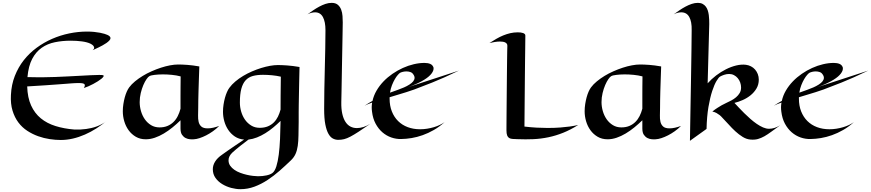

<svg xmlns="http://www.w3.org/2000/svg" viewBox="-20 -964 6147 1355"><path d="M633.8 -609.9Q645.5 -619.1 644.5 -627.4Q643.6 -635.7 637.7 -642.1Q630.9 -649.4 618.2 -655.8Q594.7 -667 557.6 -671.9Q520.5 -676.8 479 -676.8Q419.9 -676.8 367.4 -666Q314.9 -655.3 274.2 -626.7Q233.4 -598.1 207 -548.1Q180.7 -498 173.8 -419.9Q204.1 -418.9 233.6 -418.9Q263.2 -418.9 292 -418.9Q326.7 -418.9 369.4 -420.7Q412.1 -422.4 456.8 -424.6Q501.5 -426.8 544.4 -429.2Q587.4 -431.6 622.1 -433.3Q656.7 -435.1 679.9 -435.1Q703.1 -435.1 708 -433.1Q713.9 -430.2 710.2 -423.6Q706.5 -417 696 -408.4Q685.5 -399.9 670.2 -390.1Q654.8 -380.4 637.7 -371.3Q620.6 -362.3 603.3 -354.7Q585.9 -347.2 571.8 -342.8Q583 -361.8 575.9 -369.9Q568.8 -377.9 537.1 -377.9Q522.9 -377.9 511.2 -377.4Q499.5 -377 484.4 -375.7Q469.2 -374.5 446.8 -372.8Q424.3 -371.1 388.7 -368.4Q353 -365.7 300.3 -362.1Q247.6 -358.4 171.9 -354Q174.3 -274.9 199.5 -219.7Q224.6 -164.6 268.1 -128.9Q311.5 -93.3 371.8 -74.5Q432.1 -55.7 504.9 -49.8Q546.9 -47.9 587.9 -53.7Q605.5 -56.2 624.8 -60.5Q644 -64.9 663.3 -72Q682.6 -79.1 701.2 -89.4Q719.7 -99.6 735.8 -113.8Q699.7 -83 660.4 -57.9Q621.1 -32.7 579.3 -14.4Q537.6 3.9 494.6 13.9Q451.7 23.9 409.2 23.9Q372.1 23.9 330.8 17.8Q289.6 11.7 249.3 -2.7Q209 -17.1 172.6 -40.8Q136.2 -64.5 109.6 -99.9Q83 -135.3 68.4 -183.3Q53.7 -231.4 57.1 -293.9Q60.5 -366.7 84.7 -428.2Q108.9 -489.7 147.9 -539.3Q187 -588.9 238.3 -626.7Q289.6 -664.6 347.9 -689.9Q406.2 -715.3 469.2 -728.3Q532.2 -741.2 594.2 -741.2Q621.6 -741.2 644.5 -738.8Q667.5 -736.3 685.8 -732.9Q704.1 -729.5 717.3 -725.3Q730.5 -721.2 737.8 -717.8Q759.8 -708 759.8 -694.8Q759.8 -687 751.7 -678.2Q743.7 -669.4 731.2 -660.6Q718.8 -651.9 703.9 -643.8Q689 -635.7 675 -628.9Q661.1 -622.1 649.9 -617.2Q638.7 -612.3 633.8 -609.9Z M1526.9 -75.2Q1506.3 -54.7 1482.7 -37.8Q1459 -21 1435.1 -8.8Q1411.1 3.4 1388.7 10.7Q1366.2 18.1 1347.7 19Q1337.4 20 1321.3 18.8Q1305.2 17.6 1290.3 10.3Q1275.4 2.9 1264.6 -12.7Q1253.9 -28.3 1253.9 -57.1V-115.2Q1227.1 -88.9 1197.3 -64.7Q1167.5 -40.5 1136 -21.7Q1104.5 -2.9 1072.3 8.1Q1040 19 1008.8 19Q968.8 19 938.5 1.2Q908.2 -16.6 887.7 -44.9Q867.2 -73.2 856.9 -108.4Q846.7 -143.6 846.7 -178.2Q846.7 -204.1 850.6 -229.2Q854.5 -254.4 860.6 -276.9Q866.7 -299.3 874.8 -317.4Q882.8 -335.4 891.6 -347.2Q907.7 -369.1 932.6 -389.6Q957.5 -410.2 987.1 -428.2Q1016.6 -446.3 1049.8 -460.9Q1083 -475.6 1116 -486.3Q1148.9 -497.1 1180.2 -502.9Q1211.4 -508.8 1237.8 -508.8Q1265.1 -508.8 1302.2 -506.1Q1339.4 -503.4 1386.7 -495.1Q1384.8 -439 1383.3 -396Q1381.8 -353 1380.9 -319.1Q1379.9 -285.2 1379.4 -257.3Q1378.9 -229.5 1378.9 -203.1Q1378.9 -176.3 1377.9 -150.4Q1377 -124.5 1381.8 -104Q1386.7 -83.5 1401.1 -70.8Q1415.5 -58.1 1445.8 -58.1Q1463.9 -58.1 1484.4 -62.7Q1504.9 -67.4 1526.9 -75.2ZM1254.9 -424.8Q1225.6 -432.6 1192.4 -435.8Q1159.2 -439 1128.9 -439Q1112.3 -439 1097.4 -438Q1082.5 -437 1070.3 -435.5Q1058.1 -434.1 1048.8 -431.9Q1039.6 -429.7 1034.7 -426.8Q1025.9 -422.4 1014.2 -405.5Q1002.4 -388.7 991.7 -363.8Q981 -338.9 973.4 -307.6Q965.8 -276.4 965.8 -243.2Q965.8 -211.4 975.1 -179.4Q984.4 -147.5 1002.2 -122.1Q1020 -96.7 1046.1 -80.8Q1072.3 -64.9 1106 -64.9Q1137.7 -64.9 1162.1 -75.2Q1186.5 -85.4 1204.6 -103.3Q1222.7 -121.1 1234.6 -145Q1246.6 -168.9 1253.9 -196.8Q1253.9 -217.3 1253.9 -240.5Q1253.9 -263.7 1253.9 -291.5Q1253.9 -319.3 1254.2 -352.3Q1254.4 -385.3 1254.9 -424.8Z M2093.8 -491.2Q2092.3 -428.7 2091.3 -379.2Q2090.3 -329.6 2089.6 -290.5Q2088.9 -251.5 2088.4 -222.4Q2087.9 -193.4 2087.9 -172.4Q2087.4 -123.5 2087.9 -103Q2086.9 -48.8 2086.4 -7.8Q2085.9 33.2 2081.3 65.4Q2076.7 97.7 2065.7 122.3Q2054.7 147 2032.7 168Q1994.6 204.6 1953.4 241Q1912.1 277.3 1867.9 306.4Q1823.7 335.4 1775.9 353.3Q1728 371.1 1676.8 371.1Q1646 371.1 1611.8 362.1Q1577.6 353 1548.6 335.4Q1519.5 317.9 1500.7 291.5Q1481.9 265.1 1481.9 230Q1481.9 202.1 1498.3 176Q1514.6 149.9 1546.9 127.9Q1565.4 114.7 1588.9 98.1Q1609.4 84 1637.9 64.5Q1666.5 44.9 1702.6 21Q1665.5 18.1 1637.7 -0.5Q1609.9 -19 1591.1 -46.9Q1572.3 -74.7 1563 -108.2Q1553.7 -141.6 1553.7 -174.8Q1553.7 -200.7 1557.6 -226.1Q1561.5 -251.5 1567.6 -273.7Q1573.7 -295.9 1581.8 -314.2Q1589.8 -332.5 1598.6 -344.2Q1615.7 -367.7 1640.9 -388.9Q1666 -410.2 1695.8 -428Q1725.6 -445.8 1758.3 -460Q1791 -474.1 1823.2 -484.1Q1855.5 -494.1 1885.7 -499.5Q1916 -504.9 1940.9 -504.9Q1968.3 -504.9 2006.6 -502.2Q2044.9 -499.5 2093.8 -491.2ZM1961.9 -422.9Q1932.6 -429.7 1899.4 -432.9Q1866.2 -436 1835.9 -436Q1794.9 -436 1764.4 -427.7Q1733.9 -419.4 1713.6 -397.5Q1693.4 -375.5 1683.1 -337.4Q1672.9 -299.3 1672.9 -240.2Q1672.9 -208 1682.1 -176.3Q1691.4 -144.5 1709.2 -119.1Q1727.1 -93.8 1753.2 -77.9Q1779.3 -62 1813 -62Q1845.7 -62 1870.4 -72.3Q1895 -82.5 1912.6 -100.1Q1930.2 -117.7 1941.7 -141.1Q1953.1 -164.6 1960 -190.9Q1960 -232.4 1960.4 -288.8Q1960.9 -345.2 1961.9 -422.9ZM1618.7 113.8Q1592.8 139.2 1592.8 167Q1592.8 188.5 1604.2 205.1Q1615.7 221.7 1634 234.4Q1652.3 247.1 1675.3 255.6Q1698.2 264.2 1721.4 269.5Q1744.6 274.9 1765.6 277.3Q1786.6 279.8 1800.8 279.8Q1833 279.8 1860.4 273.9Q1887.7 268.1 1902.8 256.8Q1919.4 244.1 1930.2 210.2Q1940.9 176.3 1947.3 127.2Q1953.6 78.1 1956.3 17.1Q1959 -43.9 1960 -110.8Q1935.1 -86.4 1908 -64Q1880.9 -41.5 1852.1 -23.7Q1823.2 -5.9 1793.5 5.9Q1763.7 17.6 1733.9 21Q1704.6 43 1682.9 59.8Q1661.1 76.7 1647 88.9Q1630.4 103 1618.7 113.8Z M2592.8 -89.8Q2543.9 -56.2 2510.7 -34.4Q2477.5 -12.7 2452.9 0.2Q2428.2 13.2 2408.4 18.1Q2388.7 22.9 2366.7 22.9Q2347.7 22.9 2329.8 13.9Q2312 4.9 2298.1 -19.3Q2284.2 -43.5 2275.9 -85.7Q2267.6 -127.9 2267.6 -194.8Q2267.6 -260.7 2269 -333Q2270.5 -405.3 2272.2 -478Q2273.9 -550.8 2275.4 -620.6Q2276.9 -690.4 2276.9 -751Q2276.9 -810.5 2258.8 -843.8Q2240.7 -877 2203.6 -877Q2192.4 -877 2178.7 -873.8Q2165 -870.6 2149.9 -862.8Q2168.9 -876.5 2189.9 -890.9Q2210.9 -905.3 2232.7 -917Q2254.4 -928.7 2276.6 -936.3Q2298.8 -943.8 2320.8 -943.8Q2348.6 -943.8 2364.5 -929.9Q2380.4 -916 2387.9 -895.5Q2395.5 -875 2397.2 -850.8Q2398.9 -826.7 2398.9 -806.2Q2398.4 -774.9 2397.7 -731Q2397 -687 2396 -636.5Q2395 -585.9 2394 -531.7Q2393.1 -477.5 2392.1 -425.5Q2391.1 -373.5 2390.4 -326.7Q2389.6 -279.8 2388.7 -244.1Q2387.7 -196.3 2395.5 -161.4Q2403.3 -126.5 2418 -104Q2432.6 -81.5 2453.1 -70.8Q2473.6 -60.1 2498.5 -60.1Q2543.5 -60.1 2592.8 -89.8Z M3218.8 -465.8Q3162.6 -438.5 3114.5 -417.2Q3066.4 -396 3029.8 -381.3Q2987.3 -364.3 2951.7 -351.1Q2929.7 -341.8 2903.1 -332.3Q2876.5 -322.8 2847.7 -313.7Q2818.8 -304.7 2788.8 -295.7Q2758.8 -286.6 2729.5 -277.8V-268.1Q2729.5 -217.8 2745.4 -177.7Q2761.2 -137.7 2789.6 -109.6Q2817.9 -81.5 2857.4 -66.7Q2897 -51.8 2944.8 -51.8Q2969.7 -51.8 2994.4 -55.7Q3019 -59.6 3041.3 -66.2Q3063.5 -72.8 3083 -82Q3102.5 -91.3 3117.7 -102.1Q3080.6 -68.8 3041.3 -46.4Q3002 -23.9 2962.6 -10Q2923.3 3.9 2885 10.3Q2846.7 16.6 2811.5 17.1Q2775.9 18.1 2741.5 6.1Q2707 -5.9 2678.7 -30.3Q2650.4 -54.7 2630.9 -91.1Q2611.3 -127.4 2605.5 -175.8Q2603 -192.9 2603.3 -208.7Q2603.5 -224.6 2606.4 -240.2Q2589.4 -233.9 2575.4 -228.5Q2561.5 -223.1 2552.7 -217.8Q2566.9 -227.5 2581.1 -236.1Q2595.2 -244.6 2608.9 -252Q2617.2 -290 2637.5 -324.7Q2657.7 -359.4 2686.3 -389.2Q2714.8 -418.9 2750 -443.1Q2785.2 -467.3 2823 -484.4Q2860.8 -501.5 2899.9 -510.7Q2939 -520 2975.6 -520Q3000 -520 3016.8 -512.7Q3033.7 -505.4 3039.6 -486.8Q3042.5 -467.3 3025.4 -444.8Q3018.1 -435.1 3005.6 -424.1Q2993.2 -413.1 2973.4 -400.9Q2953.6 -388.7 2926 -375.5Q2898.4 -362.3 2860.8 -349.1ZM2831.5 -347.2Q2852.5 -356.4 2869.4 -367.2Q2886.2 -377.9 2895.8 -389.6Q2905.3 -401.4 2905.8 -414.1Q2906.2 -426.8 2895.5 -440.9Q2888.2 -451.7 2875.2 -455.8Q2862.3 -460 2848.6 -460Q2835.9 -460 2824.2 -457.3Q2812.5 -454.6 2803.7 -450.2Q2797.9 -446.8 2787.6 -435.3Q2777.3 -423.8 2766.6 -405.5Q2755.9 -387.2 2746.3 -363Q2736.8 -338.9 2732.4 -310.1Q2763.2 -321.3 2788.1 -330.1Q2813 -338.9 2831.5 -347.2Z M4060.5 -82Q4006.3 -47.9 3954.6 -27.1Q3902.8 -6.3 3850.6 4.6Q3798.3 15.6 3744.1 18.1Q3689.9 20.5 3631.3 18.1Q3612.3 17.6 3597.7 16.6Q3583 15.6 3573.5 10Q3564 4.4 3559.1 -8.3Q3554.2 -21 3554.2 -44.9Q3554.2 -57.1 3554.4 -87.4Q3554.7 -117.7 3554.9 -159.4Q3555.2 -201.2 3555.7 -250.7Q3556.2 -300.3 3556.6 -351.1Q3557.1 -401.9 3557.6 -450.4Q3558.1 -499 3558.6 -538.6Q3559.1 -578.1 3559.6 -605.2Q3560.1 -632.3 3560.5 -640.1Q3561 -648.9 3556.9 -654.8Q3552.7 -660.6 3545.7 -664.3Q3538.6 -668 3528.8 -669.4Q3519 -670.9 3508.3 -670.9Q3491.2 -670.9 3471.4 -667.7Q3451.7 -664.6 3434.1 -660.2Q3459 -676.3 3483.2 -690.2Q3507.3 -704.1 3531.7 -714.1Q3556.2 -724.1 3581.5 -730Q3606.9 -735.8 3634.3 -735.8Q3645 -735.8 3654.8 -734.6Q3664.6 -733.4 3671.9 -730.7Q3679.2 -728 3683.6 -723.4Q3688 -718.8 3687.5 -711.9Q3687.5 -693.4 3686.5 -619.1Q3686 -587.4 3685.5 -540.5Q3685.1 -493.7 3684.3 -427.2Q3683.6 -360.8 3682.9 -272.7Q3682.1 -184.6 3681.2 -70.8Q3727.1 -65.4 3767.6 -63.2Q3808.1 -61 3844.2 -61Q3895 -61 3935.1 -64.2Q3975.1 -67.4 4002.9 -71.3Q4035.6 -76.2 4060.5 -82Z M4786.1 -75.2Q4765.6 -54.7 4741.9 -37.8Q4718.3 -21 4694.3 -8.8Q4670.4 3.4 4647.9 10.7Q4625.5 18.1 4606.9 19Q4596.7 20 4580.6 18.8Q4564.5 17.6 4549.6 10.3Q4534.7 2.9 4523.9 -12.7Q4513.2 -28.3 4513.2 -57.1V-115.2Q4486.3 -88.9 4456.5 -64.7Q4426.8 -40.5 4395.3 -21.7Q4363.8 -2.9 4331.5 8.1Q4299.3 19 4268.1 19Q4228 19 4197.8 1.2Q4167.5 -16.6 4147 -44.9Q4126.5 -73.2 4116.2 -108.4Q4106 -143.6 4106 -178.2Q4106 -204.1 4109.9 -229.2Q4113.8 -254.4 4119.9 -276.9Q4126 -299.3 4134 -317.4Q4142.1 -335.4 4150.9 -347.2Q4167 -369.1 4191.9 -389.6Q4216.8 -410.2 4246.3 -428.2Q4275.9 -446.3 4309.1 -460.9Q4342.3 -475.6 4375.2 -486.3Q4408.2 -497.1 4439.5 -502.9Q4470.7 -508.8 4497.1 -508.8Q4524.4 -508.8 4561.5 -506.1Q4598.6 -503.4 4646 -495.1Q4644 -439 4642.6 -396Q4641.1 -353 4640.1 -319.1Q4639.2 -285.2 4638.7 -257.3Q4638.2 -229.5 4638.2 -203.1Q4638.2 -176.3 4637.2 -150.4Q4636.2 -124.5 4641.1 -104Q4646 -83.5 4660.4 -70.8Q4674.8 -58.1 4705.1 -58.1Q4723.1 -58.1 4743.7 -62.7Q4764.2 -67.4 4786.1 -75.2ZM4514.2 -424.8Q4484.9 -432.6 4451.7 -435.8Q4418.5 -439 4388.2 -439Q4371.6 -439 4356.7 -438Q4341.8 -437 4329.6 -435.5Q4317.4 -434.1 4308.1 -431.9Q4298.8 -429.7 4293.9 -426.8Q4285.2 -422.4 4273.4 -405.5Q4261.7 -388.7 4251 -363.8Q4240.2 -338.9 4232.7 -307.6Q4225.1 -276.4 4225.1 -243.2Q4225.1 -211.4 4234.4 -179.4Q4243.7 -147.5 4261.5 -122.1Q4279.3 -96.7 4305.4 -80.8Q4331.5 -64.9 4365.2 -64.9Q4397 -64.9 4421.4 -75.2Q4445.8 -85.4 4463.9 -103.3Q4481.9 -121.1 4493.9 -145Q4505.9 -168.9 4513.2 -196.8Q4513.2 -217.3 4513.2 -240.5Q4513.2 -263.7 4513.2 -291.5Q4513.2 -319.3 4513.4 -352.3Q4513.7 -385.3 4514.2 -424.8Z M4966.3 -54.2 4849.1 29.8Q4851.1 -97.2 4853 -198.2Q4855 -299.3 4856.2 -378.2Q4857.4 -457 4858.4 -515.1Q4859.4 -573.2 4859.9 -614.7Q4861.3 -711.9 4861.3 -751Q4862.8 -810.5 4844.5 -843.8Q4826.2 -877 4788.1 -877Q4775.9 -877 4762.5 -873.8Q4749 -870.6 4734.4 -862.8Q4753.4 -876.5 4774.4 -890.9Q4795.4 -905.3 4817.1 -917Q4838.9 -928.7 4861.1 -936.3Q4883.3 -943.8 4905.3 -943.8Q4924.8 -943.8 4938.5 -936.5Q4952.1 -929.2 4961.2 -917.2Q4970.2 -905.3 4975.1 -889.9Q4980 -874.5 4982.2 -857.9Q4984.4 -841.3 4984.9 -824.7Q4985.4 -808.1 4985.4 -793.9L4974.1 -376Q5000.5 -405.8 5033.9 -431.4Q5067.4 -457 5103.5 -475.1Q5139.6 -493.2 5176 -502Q5212.4 -510.7 5244.1 -506.8Q5263.2 -504.4 5279.8 -495.8Q5296.4 -487.3 5308.6 -473.4Q5320.8 -459.5 5327.9 -441.2Q5335 -422.9 5335 -401.9Q5335 -367.2 5318.8 -339.8Q5302.7 -312.5 5277.6 -292Q5252.4 -271.5 5221.9 -258.1Q5191.4 -244.6 5163.1 -237.8Q5176.3 -223.6 5194.1 -204.6Q5211.9 -185.5 5232.4 -165.3Q5252.9 -145 5275.4 -125.2Q5297.9 -105.5 5320.6 -89.8Q5343.3 -74.2 5365.2 -64.7Q5387.2 -55.2 5407.2 -55.2Q5446.3 -55.2 5486.3 -80.1Q5451.2 -55.2 5424.6 -35.4Q5397.9 -15.6 5374.8 -2.4Q5351.6 10.7 5328.6 17.1Q5305.7 23.4 5277.3 21Q5248.5 19 5221.4 2.2Q5194.3 -14.6 5169.4 -37.6Q5144.5 -60.5 5121.6 -86.4Q5098.6 -112.3 5078.1 -132.8Q5069.3 -143.1 5058.6 -151.9Q5049.3 -159.2 5036.4 -166.5Q5023.4 -173.8 5007.3 -176.8Q5024.4 -190.9 5041.7 -201.9Q5059.1 -212.9 5073.2 -221.2Q5089.8 -230.5 5106 -237.8Q5122.6 -245.1 5140.9 -254.9Q5159.2 -264.6 5174.6 -277.6Q5189.9 -290.5 5200 -307.4Q5210 -324.2 5210 -346.2Q5210 -364.3 5203.9 -381.6Q5197.8 -398.9 5186.5 -412.4Q5175.3 -425.8 5159.9 -433.8Q5144.5 -441.9 5126 -441.9Q5107.4 -441.9 5090.3 -436Q5073.2 -430.2 5062 -423.8Q5052.2 -418.5 5036.9 -393.1Q5021.5 -367.7 5006.3 -321.8Q4991.2 -275.9 4979.7 -209Q4968.3 -142.1 4966.3 -54.2ZM5486.3 -80.1 5491.2 -84Z M6107.4 -465.8Q6051.3 -438.5 6003.2 -417.2Q5955.1 -396 5918.5 -381.3Q5876 -364.3 5840.3 -351.1Q5818.4 -341.8 5791.7 -332.3Q5765.1 -322.8 5736.3 -313.7Q5707.5 -304.7 5677.5 -295.7Q5647.5 -286.6 5618.2 -277.8V-268.1Q5618.2 -217.8 5634 -177.7Q5649.9 -137.7 5678.2 -109.6Q5706.5 -81.5 5746.1 -66.7Q5785.6 -51.8 5833.5 -51.8Q5858.4 -51.8 5883.1 -55.7Q5907.7 -59.6 5929.9 -66.2Q5952.1 -72.8 5971.7 -82Q5991.2 -91.3 6006.3 -102.1Q5969.2 -68.8 5929.9 -46.4Q5890.6 -23.9 5851.3 -10Q5812 3.9 5773.7 10.3Q5735.4 16.6 5700.2 17.1Q5664.6 18.1 5630.1 6.1Q5595.7 -5.9 5567.4 -30.3Q5539.1 -54.7 5519.5 -91.1Q5500 -127.4 5494.1 -175.8Q5491.7 -192.9 5491.9 -208.7Q5492.2 -224.6 5495.1 -240.2Q5478 -233.9 5464.1 -228.5Q5450.2 -223.1 5441.4 -217.8Q5455.6 -227.5 5469.7 -236.1Q5483.9 -244.6 5497.6 -252Q5505.9 -290 5526.1 -324.7Q5546.4 -359.4 5575 -389.2Q5603.5 -418.9 5638.7 -443.1Q5673.8 -467.3 5711.7 -484.4Q5749.5 -501.5 5788.6 -510.7Q5827.6 -520 5864.3 -520Q5888.7 -520 5905.5 -512.7Q5922.4 -505.4 5928.2 -486.8Q5931.2 -467.3 5914.1 -444.8Q5906.7 -435.1 5894.3 -424.1Q5881.8 -413.1 5862.1 -400.9Q5842.3 -388.7 5814.7 -375.5Q5787.1 -362.3 5749.5 -349.1ZM5720.2 -347.2Q5741.2 -356.4 5758.1 -367.2Q5774.9 -377.9 5784.4 -389.6Q5793.9 -401.4 5794.4 -414.1Q5794.9 -426.8 5784.2 -440.9Q5776.9 -451.7 5763.9 -455.8Q5751 -460 5737.3 -460Q5724.6 -460 5712.9 -457.3Q5701.2 -454.6 5692.4 -450.2Q5686.5 -446.8 5676.3 -435.3Q5666 -423.8 5655.3 -405.5Q5644.5 -387.2 5635 -363Q5625.5 -338.9 5621.1 -310.1Q5651.9 -321.3 5676.8 -330.1Q5701.7 -338.9 5720.2 -347.2Z"/></svg>

Font: Eagle Lake
Style: Regular
Weight: 400
Designer: Astigmatic (AOETI)
Foundry: Astigmatic (AOETI)
Version: Version 1.000